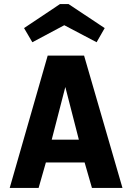

<svg xmlns="http://www.w3.org/2000/svg" viewBox="-20 -930 654 950"><path d="M176 -126 204 -239H391L421 -126ZM171 0H28L216 -655H327L317 -553L223 -189H225ZM586 0H435L382 -184L384 -185L290 -551L293 -655H396ZM99 -791 277 -910H306L307 -810L140 -721ZM498 -791 458 -721 289 -810 290 -910H319Z"/></svg>

Font: Intel One Mono Light
Style: Regular
Weight: 300
Monospace: yes
Designer: Fred Shallcrass
Foundry: Frere-Jones Type LLC
Version: Version 1.004